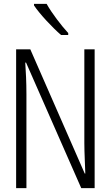

<svg xmlns="http://www.w3.org/2000/svg" viewBox="-20 -968 570 988"><path d="M294 -788H331V-798C295 -837 246 -901 220 -948H155V-940C185 -895 250 -826 294 -788ZM63 0H116V-484C116 -548 113 -597 110 -646H114L398 0H467V-714H414V-232C414 -181 418 -117 419 -75H416L136 -714H63Z"/></svg>

Font: Noto Sans Mono Condensed Light
Style: Regular
Weight: 300
Width: 3
Designer: Monotype Design Team
Foundry: Monotype Imaging Inc.
Version: Version 2.014